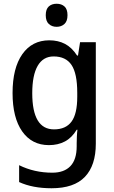

<svg xmlns="http://www.w3.org/2000/svg" viewBox="-20 -764 606 1024"><path d="M243 -549Q290 -549 326.5 -530Q363 -511 391 -468H396L407 -539H491V2Q491 118 433 179Q375 240 255 240Q154 240 82 207V117Q163 157 259 157Q322 157 355.5 122Q389 87 389 16V0Q389 -15 390 -36.5Q391 -58 393 -72H389Q363 -29 326 -9.5Q289 10 241 10Q150 10 98.5 -63Q47 -136 47 -268Q47 -401 99 -475Q151 -549 243 -549ZM266 -463Q210 -463 181 -413Q152 -363 152 -267Q152 -74 268 -74Q331 -74 361.5 -115.5Q392 -157 392 -248V-269Q392 -372 361.5 -417.5Q331 -463 266 -463ZM282 -744Q308 -744 324 -729.5Q340 -715 340 -683Q340 -651 323.5 -636Q307 -621 282 -621Q257 -621 240.5 -636Q224 -651 224 -683Q224 -715 240 -729.5Q256 -744 282 -744Z"/></svg>

Font: Noto Sans Sinhala UI SemiCondensed Medium
Style: Regular
Weight: 500
Width: 4
Designer: Jelle Bosma - Monotype Design Team
Foundry: Monotype Imaging Inc.
Version: Version 2.006; ttfautohint (v1.8.4.7-5d5b)